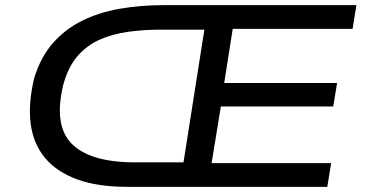

<svg xmlns="http://www.w3.org/2000/svg" viewBox="-20 -725 1419 745"><path d="M473 0Q359 0 279.5 -29Q200 -58 154.5 -112.5Q109 -167 99 -245.5Q89 -324 113 -423Q138 -504 185.5 -558Q233 -612 298.5 -644.5Q364 -677 444.5 -691Q525 -705 613 -705H1363L1348 -613H883L850 -403H1288L1273 -312H837L801 -92H1265L1250 0ZM505 -95H692L773 -610H606Q537 -610 476.5 -601.5Q416 -593 366.5 -571Q317 -549 281 -507.5Q245 -466 226 -398Q187 -239 258.5 -167Q330 -95 505 -95Z"/></svg>

Font: Nunito Sans 7pt Expanded Medium
Style: Italic
Weight: 500
Width: 7
Italic angle: -9°
Designer: Vernon Adams
Foundry: Vernon Adams
Version: Version 3.101;gftools[0.9.27]